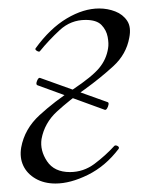

<svg xmlns="http://www.w3.org/2000/svg" viewBox="-20 -419 362 453"><path d="M227 -160 68 -218Q64 -220 67.5 -228.5Q71 -237 75 -235L234 -178Q237 -177 236 -172Q235 -167 232.5 -163Q230 -159 227 -160ZM111 14Q84 14 64 2.5Q44 -9 35 -28Q26 -47 30 -71Q38 -115 73.5 -147.5Q109 -180 152 -208Q197 -238 214 -258.5Q231 -279 235 -305Q237 -316 234 -332Q231 -348 219.5 -360Q208 -372 182 -372Q147 -372 121 -348Q95 -324 74 -298Q72 -296 67 -299Q62 -302 64 -305Q98 -352 137.5 -375.5Q177 -399 214 -399Q234 -399 252 -392Q270 -385 280 -370Q290 -355 285 -330Q278 -291 247.5 -263Q217 -235 181 -209Q144 -183 114.5 -156Q85 -129 78 -91Q74 -64 91 -38.5Q108 -13 145 -13Q177 -13 203 -32.5Q229 -52 250 -75Q253 -77 257.5 -74.5Q262 -72 260 -68Q229 -27 187.5 -6.5Q146 14 111 14Z"/></svg>

Font: Cormorant Infant Light
Style: Italic
Weight: 300
Italic angle: -10°
Designer: Christian Thalmann (Catharsis Fonts)
Foundry: Catharsis Fonts
Version: Version 4.001